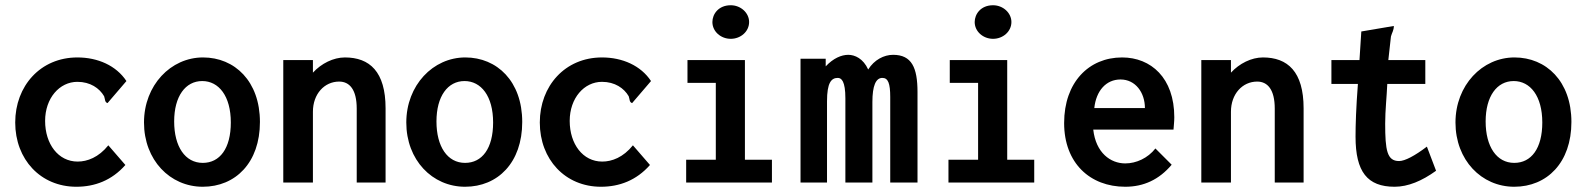

<svg xmlns="http://www.w3.org/2000/svg" viewBox="-20 -696 6040 732"><path d="M462 -387C423 -446 353 -477 275 -477C134 -477 38 -368 38 -229C38 -88 135 16 271 16C341 16 406 -8 458 -67L393 -142C356 -96 313 -80 276 -80C202 -80 152 -147 152 -235C152 -322 207 -384 275 -384C324 -384 359 -360 377 -329C381 -318 379 -306 390 -303Z M754 -477C631 -477 529 -371 529 -229C529 -86 628 16 753 16C878 16 971 -76 971 -231C971 -386 875 -477 754 -477ZM860 -229C860 -130 818 -75 753 -75C686 -75 644 -137 644 -233C644 -329 687 -387 751 -387C814 -387 860 -330 860 -229Z M1173 0V-270C1173 -338 1217 -385 1273 -385C1313 -385 1340 -354 1340 -282V0H1450V-283C1450 -423 1389 -477 1295 -477C1251 -477 1205 -454 1173 -419V-467H1060V0Z M1754 -477C1631 -477 1529 -371 1529 -229C1529 -86 1628 16 1753 16C1878 16 1971 -76 1971 -231C1971 -386 1875 -477 1754 -477ZM1860 -229C1860 -130 1818 -75 1753 -75C1686 -75 1644 -137 1644 -233C1644 -329 1687 -387 1751 -387C1814 -387 1860 -330 1860 -229Z M2462 -387C2423 -446 2353 -477 2275 -477C2134 -477 2038 -368 2038 -229C2038 -88 2135 16 2271 16C2341 16 2406 -8 2458 -67L2393 -142C2356 -96 2313 -80 2276 -80C2202 -80 2152 -147 2152 -235C2152 -322 2207 -384 2275 -384C2324 -384 2359 -360 2377 -329C2381 -318 2379 -306 2390 -303Z M2601 -380H2709V-87H2596V0H2923V-87H2820V-467H2601ZM2766 -676C2719 -676 2696 -642 2696 -612C2696 -576 2728 -548 2766 -548C2804 -548 2836 -576 2836 -612C2836 -647 2804 -676 2766 -676Z M3133 0V-310C3133 -380 3149 -399 3174 -399C3188 -399 3203 -387 3203 -321V0H3306V-307C3306 -369 3319 -399 3344 -399C3366 -399 3374 -378 3374 -326V0H3478V-345C3478 -438 3456 -487 3385 -487C3350 -487 3313 -468 3290 -431C3271 -473 3239 -487 3214 -487C3188 -487 3157 -474 3128 -443V-472H3032V0Z M3601 -380H3709V-87H3596V0H3923V-87H3820V-467H3601ZM3766 -676C3719 -676 3696 -642 3696 -612C3696 -576 3728 -548 3766 -548C3804 -548 3836 -576 3836 -612C3836 -647 3804 -676 3766 -676Z M4258 -477C4131 -477 4037 -382 4037 -227C4037 -74 4136 16 4270 16C4340 16 4399 -11 4447 -68L4385 -130C4356 -93 4312 -73 4270 -73C4214 -73 4158 -113 4148 -202H4454C4455 -217 4457 -233 4457 -249C4457 -399 4368 -477 4258 -477ZM4152 -284C4159 -350 4197 -393 4252 -393C4309 -393 4345 -343 4345 -284Z M4673 0V-270C4673 -338 4717 -385 4773 -385C4813 -385 4840 -354 4840 -282V0H4950V-283C4950 -423 4889 -477 4795 -477C4751 -477 4705 -454 4673 -419V-467H4560V0Z M5163 -467H5056V-376H5157C5150 -285 5148 -219 5148 -175C5148 -41 5193 16 5297 16C5348 16 5401 -6 5455 -45L5420 -137C5374 -102 5336 -82 5314 -82C5268 -82 5261 -123 5261 -225C5261 -275 5267 -328 5269 -376H5414V-467H5273L5283 -557C5287 -572 5294 -580 5294 -597L5170 -576Z M5754 -477C5631 -477 5529 -371 5529 -229C5529 -86 5628 16 5753 16C5878 16 5971 -76 5971 -231C5971 -386 5875 -477 5754 -477ZM5860 -229C5860 -130 5818 -75 5753 -75C5686 -75 5644 -137 5644 -233C5644 -329 5687 -387 5751 -387C5814 -387 5860 -330 5860 -229Z"/></svg>

Font: Inconsolata
Style: Bold
Weight: 700
Monospace: yes
Designer: Raph Levien, Kirill Tkachev(cyreal.org)
Foundry: Raph Levien, Kirill Tkachev(cyreal.org)
Version: Version 1.014